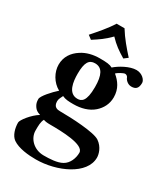

<svg xmlns="http://www.w3.org/2000/svg" viewBox="-218 -760 956 1095"><g transform="rotate(30 260.5 -212.5)"><path d="M467 -394C495 -394 511 -406 511 -443C511 -462 485 -491 447 -491C403 -491 345 -458 316 -432C298 -442 277 -444 232 -444C189 -444 147 -434 114 -412C73 -386 46 -347 46 -296C46 -247 75 -194 123 -168C92 -141 44 -88 44 -68C44 -49 47 -37 57 -22C66 -8 78 0 98 6C55 32 11 89 11 106C11 143 23 186 50 205C89 232 155 238 203 238C342 238 501 165 501 55C501 34 491 -9 451 -36C412 -62 262 -69 188 -69C170 -69 143 -71 143 -111C143 -127 153 -141 158 -153C179 -143 200 -142 231 -142C282 -142 329 -155 363 -185C392 -211 412 -246 412 -291C412 -347 384 -384 350 -412C358 -422 391 -440 401 -440C410 -440 417 -434 420 -428C424 -415 442 -394 467 -394ZM175 25C252 25 400 28 400 81C400 117 384 158 351 176C320 194 269 196 231 196C165 196 120 147 120 96C120 62 120 39 131 19C141 23 154 25 175 25ZM290 -288C290 -192 262 -180 236 -180C174 -180 166 -254 166 -305C166 -379 184 -406 223 -406C270 -406 290 -367 290 -288ZM268 -663H216C186 -615 146 -570 110 -529L135 -510C175 -536 203 -554 241 -593C276 -556 305 -536 348 -510L373 -529C336 -570 298 -614 268 -663Z"/></g></svg>

Font: Libertinus Serif
Style: Bold
Weight: 700
Designer: Philipp H. Poll, Khaled Hosny
Foundry: Caleb Maclennan
Version: Version 7.050;RELEASE